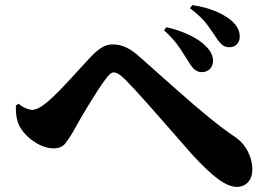

<svg xmlns="http://www.w3.org/2000/svg" viewBox="-20 -764 1040 748"><path d="M873 -580Q857 -580 846 -589Q835 -598 822 -618Q809 -638 787 -668Q765 -698 720 -732L729 -744Q779 -737 816.5 -721.5Q854 -706 879 -686Q914 -657 914 -622Q914 -603 903 -591.5Q892 -580 873 -580ZM765 -483Q752 -483 740.5 -491.5Q729 -500 718 -518Q704 -541 680.5 -576.5Q657 -612 619 -646L628 -658Q674 -648 716 -628.5Q758 -609 783 -583Q810 -556 810 -527Q810 -509 798.5 -496Q787 -483 765 -483ZM903 -36Q871 -36 829.5 -66.5Q788 -97 725 -166Q708 -186 681 -216.5Q654 -247 623 -282.5Q592 -318 562 -352Q532 -386 507 -413Q482 -440 468 -454Q453 -469 442 -475.5Q431 -482 423 -482Q416 -482 408.5 -475.5Q401 -469 390 -454Q378 -438 361 -412Q344 -386 326 -356.5Q308 -327 292 -299.5Q276 -272 266 -253Q251 -227 235.5 -206.5Q220 -186 189 -186Q155 -186 118.5 -208.5Q82 -231 61 -264Q50 -281 45.5 -302.5Q41 -324 42 -353L52 -360Q66 -348 81.5 -342Q97 -336 105 -336Q116 -336 131 -343.5Q146 -351 166 -368Q186 -385 210.5 -410Q235 -435 259.5 -462Q284 -489 304.5 -511Q325 -533 335 -544Q356 -566 376 -578.5Q396 -591 419 -591Q448 -591 474 -578Q500 -565 528 -539Q600 -475 667 -415.5Q734 -356 792 -308.5Q850 -261 892 -233Q926 -211 944.5 -176Q963 -141 963 -103Q963 -73 946.5 -54.5Q930 -36 903 -36Z"/></svg>

Font: Noto Serif JP Black
Style: Regular
Weight: 900
Designer: Ryoko NISHIZUKA 西塚涼子 (kana & ideographs); Frank Grießhammer (Latin, Greek & Cyrillic); Wenlong ZHANG 张文龙 (bopomofo); San
Foundry: Adobe
Version: Version 2.003-H1;hotconv 1.1.1;makeotfexe 2.6.0